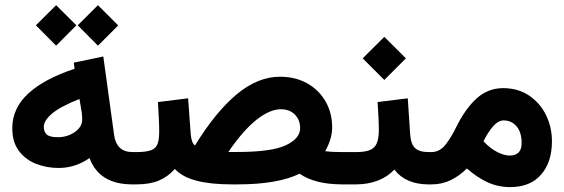

<svg xmlns="http://www.w3.org/2000/svg" viewBox="-20 -725 2219 755"><path d="M285.6 -625.5 365.2 -704.6 444.8 -625 365.2 -545.4ZM121.1 -625.5 200.7 -704.6 280.3 -625.5 200.7 -545.4ZM28.3 -220.7Q28.3 -299.8 91.6 -357.7Q154.8 -415.5 273.4 -454.6L270 -478.5L386.2 -502.9L428.7 -194.3Q438 -127 501.5 -127H516.6V0H499.5Q370.6 0 332 -103.5Q276.4 -64.5 210.4 -64.5Q163.1 -64.5 121.6 -80.8Q80.1 -97.2 54.2 -131.8Q28.3 -166.5 28.3 -220.7ZM292.5 -335.9Q216.8 -305.7 184.6 -278.3Q152.3 -251 152.3 -226.6Q152.3 -206.1 164.1 -195.8Q175.8 -185.5 207.5 -185.5Q244.6 -185.5 273.9 -205.6Q303.2 -225.6 303.2 -254.9Q303.2 -267.6 301.8 -279.8Z M746.6 -152.8Q827.6 -284.7 910.6 -354Q993.7 -423.3 1081.1 -423.3Q1141.1 -423.3 1187.5 -397.5Q1233.9 -371.6 1260 -326.4Q1286.1 -281.2 1286.1 -224.6Q1286.1 -199.2 1278.3 -175Q1270.5 -150.9 1258.8 -130.4Q1269 -128.9 1285.9 -127.9Q1302.7 -127 1326.7 -127H1341.3V0H1326.7Q1271 0 1229.2 -10.7Q1187.5 -21.5 1158.2 -42Q1071.8 0 915 0H890.1Q808.6 0 753.4 -14.2Q698.2 -28.3 667.5 -60.5Q640.6 -30.3 605 -15.1Q569.3 0 516.6 0H497.1V-127H516.1Q555.2 -127 574.5 -134.5Q593.8 -142.1 599.9 -159.9Q606 -177.7 606 -208.5Q606 -235.4 604.2 -266.4Q602.5 -297.4 601.1 -323.7L719.7 -338.4L730 -197.3Q732.9 -163.1 746.6 -152.8ZM913.1 -127.4Q1047.9 -127.4 1104 -153.8Q1160.2 -180.2 1160.2 -221.2Q1160.2 -253.4 1139.6 -274.4Q1119.1 -295.4 1084.5 -295.4Q1041 -295.4 988.8 -254.2Q936.5 -212.9 877.9 -127.4Z M1676.8 0H1665Q1575.2 0 1530.8 -58.1Q1502.9 -28.8 1464.4 -14.4Q1425.8 0 1380.9 0H1321.8V-127H1380.9Q1433.1 -127 1451.4 -146Q1469.7 -165 1469.7 -213.4Q1469.7 -239.7 1468 -268.6Q1466.3 -297.4 1464.8 -323.7L1583.5 -338.4L1592.8 -197.8Q1595.2 -159.2 1611.8 -143.1Q1628.4 -127 1666 -127H1676.8ZM1406.2 -495.6 1491.2 -580.1 1576.2 -495.6 1491.2 -410.6Z M1815.9 -62.5Q1786.1 -32.7 1751.7 -16.4Q1717.3 0 1678.2 0H1657.7V-127H1675.8Q1709 -127 1731.7 -155.8Q1754.4 -184.6 1773.9 -225.1Q1810.1 -298.3 1854.7 -338.4Q1899.4 -378.4 1958.5 -378.4Q2017.1 -378.4 2060.3 -349.4Q2103.5 -320.3 2127 -272.7Q2150.4 -225.1 2150.4 -169.4Q2150.4 -87.4 2107.7 -38.3Q2064.9 10.7 1986.3 10.7Q1938.5 10.7 1897.2 -8.3Q1856 -27.3 1815.9 -62.5ZM1881.3 -169.4Q1907.7 -141.1 1935.3 -127.2Q1962.9 -113.3 1983.9 -113.3Q2031.2 -113.3 2031.2 -162.1Q2031.2 -205.1 2011.2 -228.3Q1991.2 -251.5 1960.4 -251.5Q1939.5 -251.5 1919.2 -228.5Q1898.9 -205.6 1881.3 -169.4Z"/></svg>

Font: Vazir WOL
Style: Bold-WOL
Weight: 700
Designer: Saber Rastikerdar
Foundry: Saber Rastikerdar
Version: Version 30.0.0